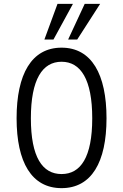

<svg xmlns="http://www.w3.org/2000/svg" viewBox="-20 -963 640 995"><path d="M299 -643C398 -643 458 -552 458 -350C458 -148 398 -61 299 -61C200 -61 140 -148 140 -350C140 -552 200 -643 299 -643ZM299 -716C143 -716 66 -578 66 -350C66 -122 144 12 299 12C454 12 532 -122 532 -350C532 -578 455 -716 299 -716ZM278 -943 210 -758H257L358 -943ZM419 -943 333 -758H380L499 -943Z"/></svg>

Font: Fliege Mono Light
Style: Regular
Weight: 300
Version: Version 0.020;Glyphs 3.3 (3306)